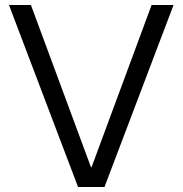

<svg xmlns="http://www.w3.org/2000/svg" viewBox="-20 -750 732 770"><path d="M293 0 16 -730H104L345 -79H347L588 -730H676L399 0Z"/></svg>

Font: M PLUS 2
Style: Regular
Weight: 400
Designer: Coji Morishita
Foundry: UNDERFOREST DESIGN
Version: Version 1.001